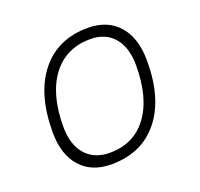

<svg xmlns="http://www.w3.org/2000/svg" viewBox="-100 -637 786 756"><g transform="rotate(-20 293.0 -258.5)"><path d="M245.1 9.8Q162.6 9.8 116.2 -42.5Q69.8 -94.7 69.8 -187.5Q69.8 -347.7 141.4 -437.5Q212.9 -527.3 339.8 -527.3Q422.9 -527.3 469.2 -474.1Q515.6 -420.9 515.6 -325.2Q515.6 -167.5 444.1 -78.9Q372.6 9.8 245.1 9.8ZM254.9 -35.2Q355.5 -35.2 412.1 -111.3Q468.8 -187.5 468.8 -323.7Q468.8 -398.4 433.3 -440.4Q397.9 -482.4 334 -482.4Q231.9 -482.4 174.3 -406Q116.7 -329.6 116.7 -193.8Q116.7 -119.1 153.3 -77.1Q189.9 -35.2 254.9 -35.2Z"/></g></svg>

Font: CaskaydiaCove NFP ExtraLight
Style: Italic
Weight: 200
Italic angle: -10°
Designer: Aaron Bell
Foundry: Saja Typeworks
Version: Version 2111.001; VTT 6.35;Nerd Fonts 3.1.1